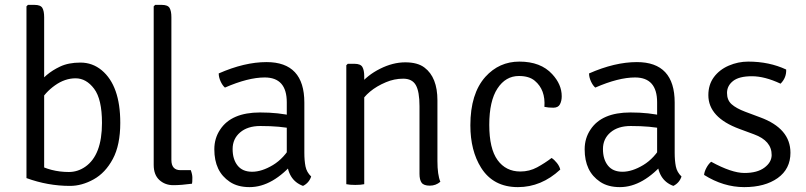

<svg xmlns="http://www.w3.org/2000/svg" viewBox="-20 -755 3304 787"><path d="M161 -25H88.5V-729L94.5 -735H121.5Q146.5 -735 153.8 -722.2Q161 -709.5 161 -684.5ZM126.5 -85Q188 -50 262 -50Q298.5 -50 329.5 -71.5Q398 -119 398 -251Q398 -348.5 365.8 -391.2Q333.5 -434 289.8 -434Q246 -434 205.2 -405Q164.5 -376 142.5 -336L131 -402Q164.5 -453 226 -482Q260.5 -498.5 309.8 -498.5Q359 -498.5 397 -467Q473 -403.5 473 -251.5Q473 -160.5 442.5 -103.5Q412 -46.5 363.8 -19.8Q315.5 7 267 7Q176 7 88.5 -25Z M682.5 -99.5Q682.5 -57.5 720 -57.5H762Q768.5 -40 768.5 -27Q768.5 -7 767 -2Q723.5 4 690 4Q656.5 4 633.2 -17.2Q610 -38.5 610 -79V-729L616 -735H643Q668 -735 675.2 -722.2Q682.5 -709.5 682.5 -684.5Z M1188.5 -94.5Q1098 12 1003 12Q954.5 12 922.2 -9.5Q890 -31 874.2 -64.2Q858.5 -97.5 858.5 -143Q858.5 -188.5 882.5 -224Q928.5 -294 1046 -294Q1123 -294 1181 -279.5V-226.5Q1130.5 -238.5 1047 -238.5Q995 -238.5 964.2 -212.2Q933.5 -186 933.5 -144Q933.5 -102 953.8 -76.5Q974 -51 1013.5 -51Q1053 -51 1098.8 -78.5Q1144.5 -106 1176 -162ZM1072.5 -500.5Q1227.5 -500.5 1227.5 -334.5V-128.5Q1227.5 -97 1232.2 -73Q1237 -49 1255.5 -31.5Q1246.5 -5 1222 7Q1157 -17 1155.5 -103.5V-335.5Q1155.5 -437.5 1065 -437.5Q997 -437.5 902 -396Q892 -404.5 884.2 -421.5Q876.5 -438.5 876.5 -454Q982 -500.5 1072.5 -500.5Z M1473 0Q1459 3 1436.2 3Q1413.5 3 1399.5 0V-487.5L1405.5 -493.5H1433Q1458 -493.5 1465.5 -480.2Q1473 -467 1473 -442ZM1785 -10Q1766.5 6 1741.8 6Q1717 6 1708.2 -6Q1699.5 -18 1699.5 -42.5V-320Q1699.5 -379.5 1684.5 -406Q1669.5 -432.5 1632.8 -432.5Q1596 -432.5 1562 -418Q1486.5 -386.5 1453 -327.5V-406Q1485.5 -447 1538 -473.2Q1590.5 -499.5 1641.2 -499.5Q1692 -499.5 1720 -478Q1773 -438 1773 -343.5V-95Q1773 -38.5 1785 -10Z M2276.5 -60Q2199 12 2103 12Q2002 12 1952 -67.5Q1908 -137.5 1908 -241.5Q1908 -371 1969.5 -440Q2026 -502.5 2109 -502.5Q2196.5 -502.5 2243.5 -451Q2282.5 -409 2282.5 -360.5Q2282.5 -341.5 2275.2 -327.5Q2268 -313.5 2247.8 -313.5Q2227.5 -313.5 2211.5 -317Q2216.5 -387 2172 -424Q2149 -443.5 2107 -443.5Q2052.5 -443.5 2019 -392.2Q1985.5 -341 1985.5 -243.2Q1985.5 -145.5 2019.5 -98.8Q2053.5 -52 2113 -52Q2150 -52 2181.8 -69.2Q2213.5 -86.5 2241 -107.5Q2252 -100.5 2262.8 -87Q2273.5 -73.5 2276.5 -60Z M2706.5 -94.5Q2616 12 2521 12Q2472.5 12 2440.2 -9.5Q2408 -31 2392.2 -64.2Q2376.5 -97.5 2376.5 -143Q2376.5 -188.5 2400.5 -224Q2446.5 -294 2564 -294Q2641 -294 2699 -279.5V-226.5Q2648.5 -238.5 2565 -238.5Q2513 -238.5 2482.2 -212.2Q2451.5 -186 2451.5 -144Q2451.5 -102 2471.8 -76.5Q2492 -51 2531.5 -51Q2571 -51 2616.8 -78.5Q2662.5 -106 2694 -162ZM2590.5 -500.5Q2745.5 -500.5 2745.5 -334.5V-128.5Q2745.5 -97 2750.2 -73Q2755 -49 2773.5 -31.5Q2764.5 -5 2740 7Q2675 -17 2673.5 -103.5V-335.5Q2673.5 -437.5 2583 -437.5Q2515 -437.5 2420 -396Q2410 -404.5 2402.2 -421.5Q2394.5 -438.5 2394.5 -454Q2500 -500.5 2590.5 -500.5Z M2866 -38Q2867 -51 2875.5 -67Q2884 -83 2895 -92Q2979 -46 3031.5 -46Q3084 -46 3113.2 -67.8Q3142.5 -89.5 3143 -119Q3143.5 -178 3070.5 -204.5L3011 -226.5Q2883.5 -273.5 2883.5 -365Q2883.5 -408 2906.2 -438.8Q2929 -469.5 2967.2 -486Q3005.5 -502.5 3047 -502.5Q3133 -502.5 3202.5 -470Q3204 -436.5 3179.5 -412Q3114.5 -442.5 3062 -442.5Q3009.5 -442.5 2984.8 -423Q2960 -403.5 2960 -374Q2960 -344.5 2978.8 -327.8Q2997.5 -311 3034.5 -297L3096 -274Q3220 -228.5 3220 -129Q3220 -62.5 3167.8 -25.2Q3115.5 12 3030.5 12Q2945.5 12 2866 -38Z"/></svg>

Font: Signika-CLs Light
Style: CLs-Regular
Weight: 300
Version: Version 2.003;gftools[0.9.32]